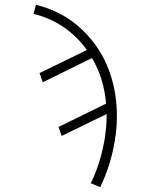

<svg xmlns="http://www.w3.org/2000/svg" viewBox="-20 -558 640 791"><path d="M393 213 354 197Q375 154 389 108.5Q403 63 411 16Q411 15 411 15Q411 15 411 15Q415 -11 417.5 -36.5Q420 -62 419 -88L234 2L221 -35L417 -131Q413 -181 398.5 -229Q384 -277 359 -319L156 -219L143 -257L338 -352Q319 -379 294.5 -403Q270 -427 242.5 -446Q215 -465 183 -479Q151 -493 118 -501L128 -538Q171 -528 211.5 -509Q252 -490 286.5 -463Q321 -436 349.5 -403Q378 -370 399.5 -332Q421 -294 435 -251Q449 -208 455.5 -164Q462 -120 461.5 -72.5Q461 -25 453 21Q445 71 430 119Q415 167 393 213Z"/></svg>

Font: Iosevka Curly XLtEx
Style: Italic
Weight: 200
Width: 7
Italic angle: -9°
Monospace: yes
Designer: Belleve Invis
Foundry: Belleve Invis
Version: Version 11.1.0; ttfautohint (v1.8.3)